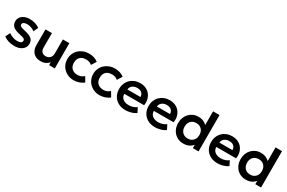

<svg xmlns="http://www.w3.org/2000/svg" viewBox="138 -1999 4929 3293"><g transform="rotate(30 2602.0 -352.5)"><path d="M249 14.5Q184.5 14.5 129.2 -3Q74 -20.5 35.5 -51L80 -142Q117 -115.5 161.5 -100Q206 -84.5 248.5 -84.5Q293.5 -84.5 318.5 -99.5Q343.5 -114.5 343.5 -141.5Q343.5 -167 321.5 -179Q299.5 -191 238.5 -204Q141.5 -223 97.5 -260.2Q53.5 -297.5 53.5 -363Q53.5 -409.5 79.2 -445Q105 -480.5 150.2 -500.2Q195.5 -520 254.5 -520Q312 -520 363.2 -504Q414.5 -488 451.5 -459L409 -367.5Q389.5 -384 364.5 -396Q339.5 -408 311.8 -414.5Q284 -421 257 -421Q217.5 -421 193.2 -407Q169 -393 169 -367.5Q169 -342 191.5 -329.8Q214 -317.5 273 -304Q373 -282.5 416 -247Q459 -211.5 459 -147.5Q459 -98.5 432.5 -62.2Q406 -26 358.8 -5.8Q311.5 14.5 249 14.5Z M771.5 15Q704 15 659.8 -12Q615.5 -39 594 -84.2Q572.5 -129.5 572.5 -185.5V-500H700.5V-207.5Q700.5 -159.5 728 -130.8Q755.5 -102 805.5 -102Q837.5 -102 863 -116.8Q888.5 -131.5 903 -157.5Q917.5 -183.5 917.5 -218V-500H1045.5V0H932.5V-57Q905 -24.5 865.8 -4.8Q826.5 15 771.5 15Z M1425 15Q1345.5 15 1283.8 -19.8Q1222 -54.5 1186.5 -114.2Q1151 -174 1151 -250Q1151 -307.5 1172 -355.8Q1193 -404 1231 -439.8Q1269 -475.5 1320.2 -495.2Q1371.5 -515 1432 -515Q1484.5 -515 1529.5 -501Q1574.5 -487 1612 -458L1552.5 -361.5Q1529 -382.5 1499.2 -392.8Q1469.5 -403 1437 -403Q1388 -403 1352.8 -385Q1317.5 -367 1298.5 -333Q1279.5 -299 1279.5 -250.5Q1279.5 -178.5 1321.8 -137.8Q1364 -97 1437 -97Q1473.5 -97 1506 -110.5Q1538.5 -124 1562.5 -147.5L1619.5 -50.5Q1578.5 -20 1528 -2.5Q1477.5 15 1425 15Z M1937.5 15Q1858 15 1796.2 -19.8Q1734.5 -54.5 1699 -114.2Q1663.5 -174 1663.5 -250Q1663.5 -307.5 1684.5 -355.8Q1705.5 -404 1743.5 -439.8Q1781.5 -475.5 1832.8 -495.2Q1884 -515 1944.5 -515Q1997 -515 2042 -501Q2087 -487 2124.5 -458L2065 -361.5Q2041.5 -382.5 2011.8 -392.8Q1982 -403 1949.5 -403Q1900.5 -403 1865.2 -385Q1830 -367 1811 -333Q1792 -299 1792 -250.5Q1792 -178.5 1834.2 -137.8Q1876.5 -97 1949.5 -97Q1986 -97 2018.5 -110.5Q2051 -124 2075 -147.5L2132 -50.5Q2091 -20 2040.5 -2.5Q1990 15 1937.5 15Z M2449 15Q2367.5 15 2306 -18.2Q2244.5 -51.5 2210.2 -111Q2176 -170.5 2176 -249.5Q2176 -307.5 2195.8 -356Q2215.5 -404.5 2251.8 -440.2Q2288 -476 2336.8 -495.5Q2385.5 -515 2443.5 -515Q2506.5 -515 2556 -492.8Q2605.5 -470.5 2638.2 -430.2Q2671 -390 2684.2 -336.2Q2697.5 -282.5 2687.5 -219H2296.5Q2296 -179.5 2315.2 -150Q2334.5 -120.5 2370.2 -103.8Q2406 -87 2454.5 -87Q2497.5 -87 2537 -99.5Q2576.5 -112 2610.5 -136.5L2655.5 -47Q2632 -28 2597 -14Q2562 0 2523.2 7.5Q2484.5 15 2449 15ZM2304 -310H2563.5Q2562 -360.5 2530 -389.2Q2498 -418 2440.5 -418Q2383.5 -418 2346.5 -389.2Q2309.5 -360.5 2304 -310Z M3033.5 15Q2952 15 2890.5 -18.2Q2829 -51.5 2794.8 -111Q2760.5 -170.5 2760.5 -249.5Q2760.5 -307.5 2780.2 -356Q2800 -404.5 2836.2 -440.2Q2872.5 -476 2921.2 -495.5Q2970 -515 3028 -515Q3091 -515 3140.5 -492.8Q3190 -470.5 3222.8 -430.2Q3255.5 -390 3268.8 -336.2Q3282 -282.5 3272 -219H2881Q2880.5 -179.5 2899.8 -150Q2919 -120.5 2954.8 -103.8Q2990.5 -87 3039 -87Q3082 -87 3121.5 -99.5Q3161 -112 3195 -136.5L3240 -47Q3216.5 -28 3181.5 -14Q3146.5 0 3107.8 7.5Q3069 15 3033.5 15ZM2888.5 -310H3148Q3146.5 -360.5 3114.5 -389.2Q3082.5 -418 3025 -418Q2968 -418 2931 -389.2Q2894 -360.5 2888.5 -310Z M3595 15Q3522 15 3465.5 -19Q3409 -53 3377 -113Q3345 -173 3345 -250Q3345 -305.5 3363.2 -353.8Q3381.5 -402 3415.2 -438.2Q3449 -474.5 3495 -494.8Q3541 -515 3597 -515Q3661.5 -515 3710 -489.2Q3758.5 -463.5 3792.5 -416.5L3764.5 -387.5V-720H3892.5V0H3779.5V-123.5L3797.5 -94.5Q3772 -47 3721.5 -16Q3671 15 3595 15ZM3618.5 -97Q3660.5 -97 3693.8 -115.8Q3727 -134.5 3746 -168.8Q3765 -203 3765 -250Q3765 -297 3746 -331.5Q3727 -366 3694 -384.5Q3661 -403 3618.5 -403Q3576 -403 3542.8 -384.5Q3509.5 -366 3490.8 -331.5Q3472 -297 3472 -250Q3472 -203 3491 -168.8Q3510 -134.5 3543 -115.8Q3576 -97 3618.5 -97Z M4271 15Q4189.5 15 4128 -18.2Q4066.5 -51.5 4032.2 -111Q3998 -170.5 3998 -249.5Q3998 -307.5 4017.8 -356Q4037.5 -404.5 4073.8 -440.2Q4110 -476 4158.8 -495.5Q4207.5 -515 4265.5 -515Q4328.5 -515 4378 -492.8Q4427.5 -470.5 4460.2 -430.2Q4493 -390 4506.2 -336.2Q4519.5 -282.5 4509.5 -219H4118.5Q4118 -179.5 4137.2 -150Q4156.5 -120.5 4192.2 -103.8Q4228 -87 4276.5 -87Q4319.5 -87 4359 -99.5Q4398.5 -112 4432.5 -136.5L4477.5 -47Q4454 -28 4419 -14Q4384 0 4345.2 7.5Q4306.5 15 4271 15ZM4126 -310H4385.5Q4384 -360.5 4352 -389.2Q4320 -418 4262.5 -418Q4205.5 -418 4168.5 -389.2Q4131.5 -360.5 4126 -310Z M4832.5 15Q4759.5 15 4703 -19Q4646.5 -53 4614.5 -113Q4582.5 -173 4582.5 -250Q4582.5 -305.5 4600.8 -353.8Q4619 -402 4652.8 -438.2Q4686.5 -474.5 4732.5 -494.8Q4778.5 -515 4834.5 -515Q4899 -515 4947.5 -489.2Q4996 -463.5 5030 -416.5L5002 -387.5V-720H5130V0H5017V-123.5L5035 -94.5Q5009.5 -47 4959 -16Q4908.5 15 4832.5 15ZM4856 -97Q4898 -97 4931.2 -115.8Q4964.5 -134.5 4983.5 -168.8Q5002.5 -203 5002.5 -250Q5002.5 -297 4983.5 -331.5Q4964.5 -366 4931.5 -384.5Q4898.5 -403 4856 -403Q4813.5 -403 4780.2 -384.5Q4747 -366 4728.2 -331.5Q4709.5 -297 4709.5 -250Q4709.5 -203 4728.5 -168.8Q4747.5 -134.5 4780.5 -115.8Q4813.5 -97 4856 -97Z"/></g></svg>

Font: Geologica Medium
Style: Regular
Weight: 500
Designer: Sindre Bremnes, Frode Helland
Foundry: Monokrom Skriftforlag AS
Version: Version 1.010;gftools[0.9.28]